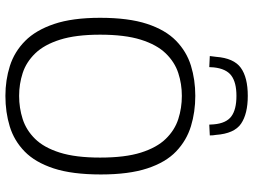

<svg xmlns="http://www.w3.org/2000/svg" viewBox="-136 -814 959 728"><g transform="rotate(90 344.0 -449.5)"><path d="M343 10Q283 10 229.5 -7Q176 -24 135 -64.5Q94 -105 70.5 -174.5Q47 -244 47 -349Q47 -457 70 -527Q93 -597 134 -637Q175 -677 228.5 -693.5Q282 -710 343 -710Q404 -710 458 -693.5Q512 -677 553.5 -637.5Q595 -598 618 -528Q641 -458 641 -352Q641 -243 618 -173Q595 -103 554 -63Q513 -23 459 -6.5Q405 10 343 10ZM343 -42Q389 -42 431 -55.5Q473 -69 506 -102.5Q539 -136 558 -196Q577 -256 577 -349Q577 -444 558 -504Q539 -564 506 -598Q473 -632 431 -645.5Q389 -659 343 -659Q298 -659 256.5 -645.5Q215 -632 182 -598Q149 -564 130 -503.5Q111 -443 111 -349Q111 -257 130 -197Q149 -137 182 -103Q215 -69 256.5 -55.5Q298 -42 343 -42ZM343 -909Q411 -909 448.5 -883.5Q486 -858 491 -788Q493 -778 493 -765L452 -763Q452 -768 451.5 -772Q451 -776 451 -780Q447 -827 421 -846.5Q395 -866 343 -866Q292 -866 266 -846.5Q240 -827 235 -780Q234 -770 234 -763L192 -765Q193 -771 193.5 -777Q194 -783 195 -789Q200 -856 236.5 -882.5Q273 -909 343 -909Z"/></g></svg>

Font: Georama Light
Style: Regular
Weight: 300
Designer: Jean-Baptiste Levee
Foundry: Production Type
Version: Version 1.000